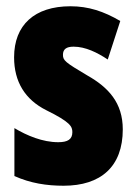

<svg xmlns="http://www.w3.org/2000/svg" viewBox="-20 -583 436 613"><path d="M372 -170C372 -255 326 -304 259 -342C188 -384 181 -390 181 -408C181 -426 192 -434 215 -434C253 -434 291 -415 324 -393L364 -516C311 -547 262 -563 205 -563C90 -563 25 -503 25 -400C25 -322 60 -265 128 -231C205 -193 211 -179 211 -161C211 -138 196 -129 166 -129C116 -129 66 -150 26 -174V-21C77 2 129 10 183 10C302 10 372 -51 372 -170Z"/></svg>

Font: Noto Sans Lao Looped ExtraCondensed Black
Style: Regular
Weight: 900
Width: 2
Designer: Mark Frömberg, Ben Mitchell
Foundry: The Fontpad Ltd
Version: Version 1.002